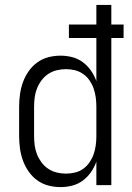

<svg xmlns="http://www.w3.org/2000/svg" viewBox="-20 -755 540 783"><path d="M227 8Q201 8 176.5 1.5Q152 -5 131.5 -20Q111 -35 96.5 -56Q82 -77 73.5 -100.5Q65 -124 61.5 -149.5Q58 -175 58 -200V-320Q58 -345 61.5 -370.5Q65 -396 73.5 -419.5Q82 -443 96.5 -464Q111 -485 131.5 -500Q152 -515 176.5 -521.5Q201 -528 227 -528Q251 -528 274.5 -522Q298 -516 317.5 -501.5Q337 -487 351 -467Q365 -447 373 -424V-600H261V-655H373V-735H434V-655H484V-600H434V0H373V-96Q365 -73 351 -53Q337 -33 317.5 -18.5Q298 -4 274.5 2Q251 8 227 8ZM249 -47Q268 -47 286.5 -51.5Q305 -56 320 -67Q335 -78 345.5 -93.5Q356 -109 362 -126.5Q368 -144 370.5 -162.5Q373 -181 373 -200V-320Q373 -339 370.5 -357.5Q368 -376 362 -393.5Q356 -411 345.5 -426.5Q335 -442 319.5 -453Q304 -464 286 -468.5Q268 -473 249 -473Q230 -473 211.5 -468.5Q193 -464 177 -453.5Q161 -443 149.5 -427.5Q138 -412 131 -394.5Q124 -377 121.5 -358Q119 -339 119 -320V-200Q119 -181 121.5 -162Q124 -143 131 -125.5Q138 -108 149.5 -92.5Q161 -77 177 -66.5Q193 -56 211.5 -51.5Q230 -47 249 -47Z"/></svg>

Font: Iosevka Custom Light
Style: Regular
Weight: 300
Monospace: yes
Designer: Belleve Invis
Foundry: Belleve Invis
Version: Version 27.3.5